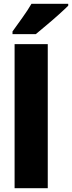

<svg xmlns="http://www.w3.org/2000/svg" viewBox="-20 -993 380 1013"><path d="M232 0H57V-760H232ZM340 -963Q322 -945 291.5 -917.5Q261 -890 227.5 -862Q194 -834 169 -813H46V-827Q71 -862 99 -901Q127 -940 146 -973H340Z"/></svg>

Font: Noto Sans Oriya Cond Blk
Style: Regular
Weight: 900
Width: 3
Designer: Amélie Bonet and Sol Matas
Foundry: Google LLC
Version: Version 2.006; ttfautohint (v1.8.4.7-5d5b)